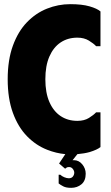

<svg xmlns="http://www.w3.org/2000/svg" viewBox="-20 -731 532 923"><path d="M17 -350Q17 -443 42 -511.5Q67 -580 109.5 -624Q152 -668 206 -689.5Q260 -711 318 -711Q374 -711 410.5 -700.5Q447 -690 463 -676V-509H442Q430 -522 407 -536Q384 -550 352 -550Q306 -550 271.5 -527Q237 -504 217.5 -459.5Q198 -415 198 -350Q198 -285 217.5 -240.5Q237 -196 271.5 -173Q306 -150 352 -150Q385 -150 407.5 -164Q430 -178 442 -191H463V-24Q447 -11 411 0Q386 7 352 10L329 39H335Q359 39 375.5 59Q392 79 392 104Q392 138 371.5 155Q351 172 322 172Q298 172 284.5 165Q271 158 262 151V109H270Q277 116 289 121Q301 126 311 126Q324 126 330.5 117.5Q337 109 337 99Q337 90 330 81Q323 72 312 72Q304 72 300.5 74.5Q297 77 293 80L264 55L294 10Q250 6 207 -11Q153 -32 110 -76Q67 -120 42 -188.5Q17 -257 17 -350Z"/></svg>

Font: Phudu Light ExtraBold
Style: Regular
Weight: 800
Version: Version 1.005;gftools[0.9.23]